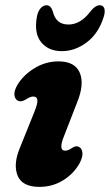

<svg xmlns="http://www.w3.org/2000/svg" viewBox="-20 -701 419 732"><path d="M228.5 -126.5Q240 -126.5 256.5 -138Q270.5 -147 281 -141Q291.5 -136.5 294 -120.5Q296.5 -104.5 284 -79.5Q261.5 -39 221 -13.8Q180.5 11.5 130 11.5Q64.5 11.5 47 -31.8Q29.5 -75 56.5 -139L110.5 -273Q124 -305.5 122.5 -319.2Q121 -333 106.5 -333Q95.5 -333 77 -321Q61 -311.5 49.5 -316.5Q38 -321 35.2 -337.2Q32.5 -353.5 46.5 -377.5Q69.5 -415.5 111.8 -441.2Q154 -467 203 -467Q265.5 -467 284 -423.8Q302.5 -380.5 274 -310.5L224 -182Q201.5 -126.5 228.5 -126.5ZM240.7 -607.5Q287.4 -607.5 324.4 -657Q343.3 -681 360 -681Q373.8 -681 377.8 -668.5Q381.7 -656 375.2 -636Q355.4 -573 310.7 -539.5Q266.1 -506 215.7 -506Q164.9 -506 137.1 -539.8Q109.4 -573.5 120.5 -636Q123.7 -656 133.9 -668.5Q144.1 -681 157.5 -681Q174.1 -681 181.5 -657Q193.1 -607.5 240.7 -607.5Z"/></svg>

Font: Fraunces 72pt SuperSoft
Style: Bold Italic
Weight: 700
Italic angle: -16°
Version: Version 1.000;[0bf87f6ff]